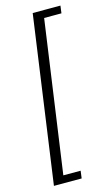

<svg xmlns="http://www.w3.org/2000/svg" viewBox="-129 -734 552 943"><g transform="rotate(-15 147.0 -262.5)"><path d="M22 161H163L168 123H80L189 -648H277L282 -686H141Z"/></g></svg>

Font: Chivo Light
Style: Italic
Weight: 300
Italic angle: -8°
Designer: Hector Gatti
Foundry: Omnibus-Type
Version: Version 1.003;PS 001.003;hotconv 1.0.70;makeotf.lib2.5.58329